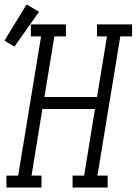

<svg xmlns="http://www.w3.org/2000/svg" viewBox="-70 -845 615 865"><path d="M-41 0V-54H12L115 -681H69V-735H227V-681H175L130 -408H367L412 -681H367V-735H525V-681H472L369 -54H415V0H257V-54H309L358 -354H121L72 -54H117V0ZM-5 -635 -50 -662 50 -825 106 -792Z"/></svg>

Font: Iosevka QP Light
Style: Italic
Weight: 300
Italic angle: -9°
Designer: Belleve Invis
Foundry: Belleve Invis
Version: Version 20.0.0; ttfautohint (v1.8.4)